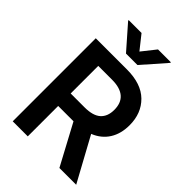

<svg xmlns="http://www.w3.org/2000/svg" viewBox="-269 -1070 1189 1189"><g transform="rotate(45 325.5 -475.5)"><path d="M344.5 -727.3Q470.2 -727.3 535.5 -663Q600.9 -598.7 600.9 -494.7Q600.9 -457.4 592.5 -425.4Q584.2 -393.5 567.6 -367.2Q551.1 -340.9 526.6 -321Q502.1 -301.1 470.2 -288.4L627.5 0H480.5L337.7 -266.3H203.5V0H71.7V-727.3ZM324.9 -375.7Q398.1 -375.7 432.4 -406.2Q466.6 -436.8 466.6 -494.7Q466.6 -523.8 458.3 -546.5Q449.9 -569.2 432.4 -585Q414.8 -600.9 388 -609Q361.2 -617.2 324.2 -617.2H203.5V-375.7ZM248.9 -951 321 -860.1 393.1 -951H505.7V-946L371.4 -792.6H271L136.4 -946V-951Z"/></g></svg>

Font: Inter P Semi Bold
Style: Regular
Weight: 600
Designer: Rasmus Andersson
Foundry: rsms
Version: Version 3.018;git-588b23468